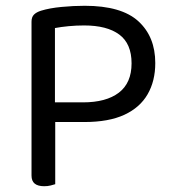

<svg xmlns="http://www.w3.org/2000/svg" viewBox="-20 -639 607 664"><path d="M89 -217V-564Q89 -580 97.5 -588.5Q106 -597 122 -602Q151 -611 192.5 -615Q234 -619 273 -619Q400 -619 458.5 -565.5Q517 -512 517 -421Q517 -359 490.5 -313Q464 -267 410 -242Q356 -217 272 -217ZM133 5Q111 5 100 -4Q89 -13 89 -32V-256H171V-2Q165 0 155 2.5Q145 5 133 5ZM170 -285H267Q347 -285 391 -318.5Q435 -352 435 -420Q435 -488 392.5 -519.5Q350 -551 271 -551Q244 -551 217.5 -548.5Q191 -546 170 -542Z"/></svg>

Font: Baloo Paaji 2
Style: Regular
Weight: 400
Designer: Shuchita Grover, Noopur Datye and Ek Type
Foundry: Ek Type
Version: Version 1.700